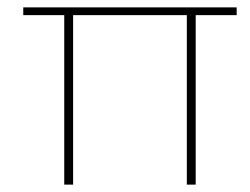

<svg xmlns="http://www.w3.org/2000/svg" viewBox="-20 -500 677 520"><path d="M510 -459V0H486V-459H178V0H154V-459H43V-480H621V-459Z"/></svg>

Font: Taylor Sans Thin
Style: Regular
Weight: 100
Italic angle: -8°
Designer: Natanael Gama
Version: Version 1.001 September 8, 2015